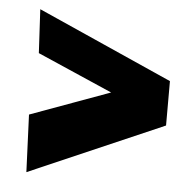

<svg xmlns="http://www.w3.org/2000/svg" viewBox="-42 -562 560 560"><g transform="rotate(5 238.5 -281.5)"><path d="M55 -43 48 -211 281 -296 61 -392 54 -520 449 -344V-214Z"/></g></svg>

Font: Francois One
Style: Regular
Weight: 400
Designer: Vernon Adams
Foundry: Vernon Adams
Version: Version 2.000